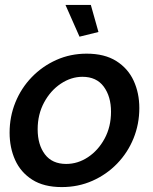

<svg xmlns="http://www.w3.org/2000/svg" viewBox="-20 -750 622 780"><path d="M231 10Q158 10 111 -20Q64 -50 41.5 -100Q19 -150 19 -211Q19 -276 42.5 -334Q66 -392 109 -436.5Q152 -481 209 -506.5Q266 -532 332 -532Q405 -532 452.5 -502Q500 -472 523 -422Q546 -372 546 -311Q546 -246 522.5 -188Q499 -130 456 -85.5Q413 -41 355.5 -15.5Q298 10 231 10ZM249 -84Q296 -84 337.5 -111.5Q379 -139 405 -187Q431 -235 431 -296Q431 -358 401.5 -398Q372 -438 315 -438Q269 -438 227 -410Q185 -382 159 -333.5Q133 -285 133 -225Q133 -162 162.5 -123Q192 -84 249 -84ZM246 -730H349L380 -620L303 -601Z"/></svg>

Font: Raleway SemiBold
Style: Italic
Weight: 600
Italic angle: -12°
Designer: Matt McInerney, Pablo Impallari, Rodrigo Fuenzalida
Foundry: Matt McInerney, Pablo Impallari, Rodrigo Fuenzalida
Version: Version 4.026